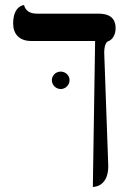

<svg xmlns="http://www.w3.org/2000/svg" viewBox="-20 -570 515 759"><path d="M392 -361C392 -389 399 -404 408 -407C423 -412 437 -431 437 -458C437 -484 428 -516 369 -516H127C98 -516 81 -527 75 -550C75 -550 32 -548 32 -477C32 -436 56 -408 103 -408H356L347 169C359 169 408 163 408 86ZM185 -253C185 -234 201 -218 220 -218C239 -218 255 -234 255 -253C255 -272 239 -287 220 -287C201 -287 185 -272 185 -253Z"/></svg>

Font: Libertinus Serif
Style: Regular
Weight: 400
Designer: Philipp H. Poll, Khaled Hosny
Foundry: Caleb Maclennan
Version: Version 7.050;RELEASE